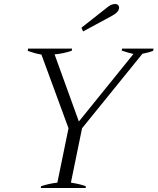

<svg xmlns="http://www.w3.org/2000/svg" viewBox="-20 -944 791 964"><path d="M389 -805 516 -905Q538 -924 558 -924Q567 -924 572.5 -919Q578 -914 578 -906Q578 -884 543 -865L397 -786ZM186 -9Q229 -23 268 -27L324 -300L188 -670Q153 -676 119 -689L121 -700H342L340 -689Q299 -675 254 -671L376 -334L650 -673Q620 -680 591 -690L593 -700H751L749 -689Q727 -680 695 -674L392 -300L336 -27Q382 -20 411 -9L410 0H185Z"/></svg>

Font: Trirong Light
Style: Italic
Weight: 300
Italic angle: -12°
Designer: Katatrad Team
Foundry: CadsonDemak
Version: Version 1.001